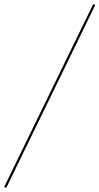

<svg xmlns="http://www.w3.org/2000/svg" viewBox="-43 -739 478 923"><path d="M-23 160 405 -719 415 -715 -13 164Z"/></svg>

Font: Ysabeau Hairline
Style: Italic
Weight: 100
Italic angle: -12°
Designer: Christian Thalmann (Catharsis Fonts)
Version: Version 0.003